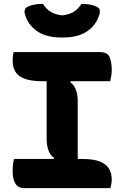

<svg xmlns="http://www.w3.org/2000/svg" viewBox="-20 -968 640 988"><path d="M548 0H107Q73 0 59 -23.5Q45 -47 45 -88Q45 -124 52 -150H256L258 -156Q240 -167 230 -192.5Q220 -218 220 -252V-550H199Q120 -550 82.5 -575Q45 -600 45 -658Q45 -669 46.5 -681Q48 -693 50 -700H493Q534 -700 544.5 -673Q555 -646 555 -608Q555 -582 547 -550H344L342 -544Q360 -533 370 -507.5Q380 -482 380 -448V-150H402Q463 -150 496 -136Q529 -122 542 -98Q555 -74 555 -45Q555 -33 553 -22Q551 -11 548 0ZM399 -948Q451 -948 480 -932Q491 -926 493 -917Q495 -908 493 -899Q478 -842 430.5 -808.5Q383 -775 304 -775H296Q217 -775 169.5 -808.5Q122 -842 107 -899Q105 -908 107.5 -917Q110 -926 120 -932Q149 -948 201 -948Q233 -895 300 -889Q367 -895 399 -948Z"/></svg>

Font: Recursive Mn Csl St XBd
Style: Regular
Weight: 800
Monospace: yes
Version: Version 1.079;hotconv 1.0.112;makeotfexe 2.5.65598; ttfautoh